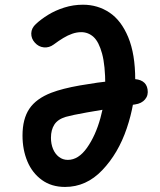

<svg xmlns="http://www.w3.org/2000/svg" viewBox="-20 -762 660 794"><path d="M73.1 -201.6Q73.1 -270.1 101.3 -312.1Q129.5 -354.2 192.4 -378.5Q238.2 -396 310.4 -408.7Q382.7 -421.4 456 -429.2Q502.8 -433.8 525.7 -435Q553.4 -435.9 570.1 -425.2Q586.8 -414.4 590.2 -392.7Q594.3 -368 579.9 -351Q565.5 -333.9 538.5 -330.1Q516.7 -326.7 504.1 -324.8Q491.5 -322.8 469.4 -319.2Q403.1 -308.5 339.2 -297Q275.4 -285.6 252.3 -278.8Q218.9 -268.8 204.8 -246.8Q190.7 -224.8 190.7 -192.2Q190.7 -166.8 199.3 -146Q208 -125.1 223.9 -113Q239.8 -100.8 260.5 -100.8Q304.4 -100.8 339.8 -150.9Q375.2 -201 395.3 -273.9Q415.4 -346.8 415.4 -408.4Q415.4 -491.2 402.2 -540.1Q388.9 -589 367 -609Q345.1 -629 315.7 -629Q297.8 -629 279.1 -622.6Q260.4 -616.2 242 -605Q223.5 -593.9 201.9 -577.8Q182.9 -563.9 161.2 -566.1Q139.4 -568.2 123.8 -586Q108.8 -602.6 109.3 -624.2Q109.9 -645.8 128.4 -662.7Q149.8 -682.6 179.1 -700.7Q208.4 -718.8 245.7 -730.7Q283 -742.5 323 -742.5Q384.1 -742.5 432.8 -710Q481.4 -677.6 510.3 -608Q539.2 -538.4 539.2 -432.5Q539.2 -334.5 504.1 -231Q469.1 -127.6 402.9 -58.3Q336.8 11.1 249 11.1Q193 11.1 153.2 -17.7Q113.4 -46.5 93.2 -94.7Q73.1 -142.9 73.1 -201.6Z"/></svg>

Font: Monaspace Radon Var
Style: Regular
Weight: 400
Designer: Riley Cran and the Lettermatic Team
Version: Version 1.000 (Monaspace Radon Var)